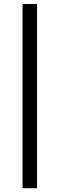

<svg xmlns="http://www.w3.org/2000/svg" viewBox="-20 -804 304 980"><path d="M95 156.5Q95 112 95 70.2Q95 28.5 95 -11.8Q95 -52 95 -92Q95 -132 95 -172.5V-454.5Q95 -495 95 -535Q95 -575 95 -615.2Q95 -655.5 95 -697.5Q95 -739.5 95 -783.5H169Q169 -739.5 169 -697.5Q169 -655.5 169 -615.2Q169 -575 169 -535Q169 -495 169 -454.5V-172.5Q169 -132 169 -92Q169 -52 169 -11.8Q169 28.5 169 70.2Q169 112 169 156.5Z"/></svg>

Font: Commissioner Thin
Style: Regular
Weight: 400
Version: Version 1.000